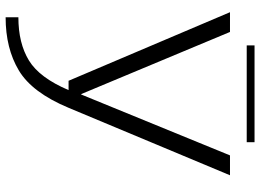

<svg xmlns="http://www.w3.org/2000/svg" viewBox="-144 -574 948 700"><g transform="rotate(90 330.0 -224.0)"><path d="M274.5 0H373L619 -588.5H546.5L324.5 -46H323L96.5 -588.5H24.5ZM43 229.5Q156.5 229.5 237 181.2Q317.5 133 373 0H308.5Q263.5 106 200.5 144.5Q137.5 183 43 183ZM145.5 -649.5H498.5V-678H145.5Z"/></g></svg>

Font: Anybody Expanded Light
Style: Regular
Weight: 300
Width: 7
Version: Version 1.113;gftools[0.9.25]